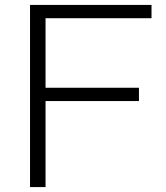

<svg xmlns="http://www.w3.org/2000/svg" viewBox="-20 -760 676 780"><path d="M102 0V-740H595.5V-686H165V-403.5H544.5V-349.5H165V0Z"/></svg>

Font: Encode Sans Expanded Expanded Light
Style: Regular
Weight: 300
Width: 7
Designer: Multiple Designers
Foundry: Impallari Type
Version: Version 3.000; ttfautohint (v1.8.3) -l 8 -r 50 -G 200 -x 14 